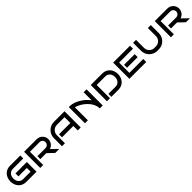

<svg xmlns="http://www.w3.org/2000/svg" viewBox="641 -2586 4620 4620"><g transform="rotate(-45 2950.5 -276.0)"><path d="M651 -329H263V-228H550V-101H296C199 -101 140 -178 140 -277C140 -374 199 -451 296 -451H651V-552H296C141 -552 39 -430 39 -277C39 -122 141 0 296 0H651Z M1263 -157C1346 -181 1407 -260 1407 -350C1407 -460 1318 -550 1207 -550H778V0H878V-451H1207C1263 -451 1308 -406 1308 -350C1308 -295 1263 -248 1207 -248H930V-149H1133L1289 0H1425Z M2155 -552H1795C1642 -552 1517 -428 1517 -275V0H1618V-275C1618 -372 1697 -451 1795 -451H2055V-253H1670V-151H2055V0H2155Z M2904 0V-550H2804V-278C2688 -434 2496 -541 2353 -549V-550H2299V0H2399V-443C2568 -403 2804 -219 2804 0Z M3700 -277C3700 -430 3597 -552 3443 -552H3048V0H3150V-451H3443C3540 -451 3599 -374 3599 -277C3599 -178 3540 -101 3443 -101H3197V0H3443C3597 0 3700 -122 3700 -277Z M4385 -101H3912V-451H4385V-552H3811V0H4385ZM4321 -329H3959V-228H4321Z M4990 -550V-275C4990 -178 4913 -100 4816 -100H4761C4665 -100 4587 -178 4587 -275V-550H4487V-275C4487 -124 4610 0 4761 0H4816C4967 0 5090 -123 5090 -275V-550Z M5710 -157C5793 -181 5854 -260 5854 -350C5854 -460 5765 -550 5654 -550H5225V0H5325V-451H5654C5710 -451 5755 -406 5755 -350C5755 -295 5710 -248 5654 -248H5377V-149H5580L5736 0H5872Z"/></g></svg>

Font: Bruno Ace SC
Style: Regular
Weight: 400
Designer: Astigmatic (AOETI)
Foundry: Astigmatic (AOETI)
Version: Version 1.000